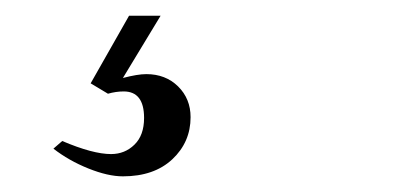

<svg xmlns="http://www.w3.org/2000/svg" viewBox="-20 -20 505 244"><path d="M144 0H184.1L136.2 79.1Q154.8 74.2 166 74.2Q190.4 74.2 206.3 89.8Q222.2 105.5 222.2 128.9Q222.2 160.6 199 182.4Q175.8 204.1 136.2 204.1Q117.2 204.1 92.3 194.1Q67.4 184.1 47.9 168.9L59.1 159.2Q98.1 175.8 121.1 175.8Q138.7 175.8 150.9 163.8Q163.1 151.9 163.1 129.9Q163.1 96.2 137.2 96.2Q127.4 96.2 117.2 99.1L95.2 85.9Z"/></svg>

Font: Halibut Cnd
Style: Regular
Weight: 400
Width: 3
Designer: Matteo Maggi
Foundry: Collletttivo
Version: Version 3.080 | FøM Fix